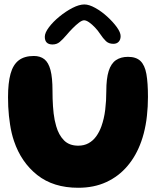

<svg xmlns="http://www.w3.org/2000/svg" viewBox="-20 -846 753 885"><path d="M340.5 19.5Q226 19.5 151.8 -39.2Q77.5 -98 44.5 -196Q38.5 -213.5 34 -232.5Q29.5 -251.5 26.5 -271.2Q23.5 -291 21.2 -311.8Q19 -332.5 18 -354Q17 -375.5 17 -398Q17 -463.5 28.5 -505.5Q40 -547.5 66.2 -567.8Q92.5 -588 136 -588Q165.5 -588 184.5 -573Q203.5 -558 212.8 -523Q222 -488 222 -427.5Q222 -409.5 222.5 -391.5Q223 -373.5 224.2 -356.5Q225.5 -339.5 227.2 -323.5Q229 -307.5 232 -292.8Q235 -278 239 -264.5Q250.5 -224 274.8 -199.2Q299 -174.5 340.5 -174.5Q367.5 -174.5 388 -185.8Q408.5 -197 423.2 -217.2Q438 -237.5 447.5 -264Q453.5 -281 458 -300.2Q462.5 -319.5 465 -340.2Q467.5 -361 468.8 -382.5Q470 -404 470 -425.5Q470 -484 481 -518.8Q492 -553.5 514.5 -568.8Q537 -584 570 -584Q607.5 -584 627.5 -564.8Q647.5 -545.5 654.8 -504.8Q662 -464 662 -399.5Q662 -376.5 660.8 -354.8Q659.5 -333 657.2 -311.8Q655 -290.5 651.2 -270.2Q647.5 -250 642.5 -230.8Q637.5 -211.5 631 -193.5Q608 -128.5 567.5 -80.8Q527 -33 470.2 -6.8Q413.5 19.5 340.5 19.5ZM222 -641Q186.5 -641 186.5 -676.5Q186.5 -695 205.5 -720.2Q224.5 -745.5 253.8 -769.5Q283 -793.5 314 -809.5Q345 -825.5 369 -825.5Q390.5 -825.5 419.2 -809.5Q448 -793.5 474.5 -769.2Q501 -745 518.5 -720.8Q536 -696.5 536 -679.5Q536 -663 527 -653.5Q518 -644 502.5 -644Q481.5 -644 468.5 -656.2Q455.5 -668.5 440.5 -691Q431.5 -705 418 -719.2Q404.5 -733.5 391 -743Q377.5 -752.5 367.5 -752.5Q358.5 -752.5 344.2 -741.8Q330 -731 314.5 -715.2Q299 -699.5 286.5 -684.5Q269 -664 255.2 -652.5Q241.5 -641 222 -641Z"/></svg>

Font: Gluten SemiBold
Style: Regular
Weight: 600
Designer: Tyler Finck
Foundry: Etcetera Type Company
Version: Version 1.300